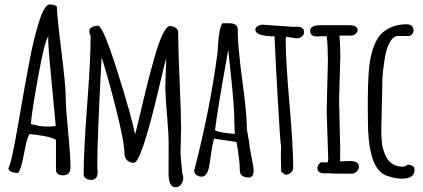

<svg xmlns="http://www.w3.org/2000/svg" viewBox="-20 -773 1865 846"><path d="M257.3 -0.5Q226.6 -0.5 226.6 -26.4V-156.7Q212.4 -166.5 175.5 -173.3Q138.7 -180.2 109.9 -182.1Q99.6 -164.6 93 -131.3Q86.4 -98.1 79.3 -64.5Q72.3 -30.8 60.5 -11.2Q21.5 -11.2 16.6 -31.2Q30.3 -50.8 61 -231Q91.8 -411.1 111.6 -512.9Q131.3 -614.7 154.3 -684.1Q177.2 -753.4 198.2 -753.4Q219.2 -753.4 230.5 -744.6Q230.5 -709 250 -551.8Q269.5 -394.5 269.5 -348.4Q269.5 -302.2 280 -195.1Q290.5 -87.9 290.5 -34.2Q290.5 -0.5 257.3 -0.5ZM192.9 -612.3Q177.2 -596.2 147.7 -433.1Q118.2 -270 116.2 -226.6Q157.7 -215.3 185.8 -215.3Q213.9 -215.3 225.6 -218.3Q224.1 -238.3 215.3 -326.9Q206.5 -415.5 199.5 -495.8Q192.4 -576.2 192.4 -593Q192.4 -609.9 192.9 -612.3Z M722.7 -10.3 723.1 -138.2Q723.1 -182.6 715.8 -268.6Q708.5 -354.5 708.5 -384.3Q708.5 -414.1 710.4 -455.3Q712.4 -496.6 712.4 -517.1Q708 -503.9 678.7 -378.9Q602.5 -55.7 569.8 -55.7Q550.3 -55.7 539.3 -67.4Q528.3 -79.1 528.3 -98.6Q528.3 -146 491 -293.7Q453.6 -441.4 427.7 -520Q408.7 -167.5 408.7 -43.5Q408.7 -43.5 410.2 -13.7Q410.2 2.4 403.3 11Q396.5 19.5 381.8 19.5Q367.2 19.5 357.9 12.5Q348.6 5.4 348.6 -4.4Q348.6 -106.4 364 -310.1Q379.4 -513.7 379.4 -615.7Q373.5 -625 373.5 -636.5Q373.5 -647.9 385.7 -653.8Q397.9 -659.7 412.1 -659.7Q433.6 -659.7 497.1 -458.7Q560.5 -257.8 575.2 -180.7Q579.6 -195.3 593.5 -254.6Q607.4 -314 623 -377.9Q638.7 -442.4 657.2 -507.8Q699.2 -658.2 728.5 -658.2Q741.7 -658.2 753.4 -650.9Q765.1 -643.6 765.1 -630.9Q765.1 -558.6 771.5 -415Q777.8 -271.5 777.8 -206.5L775.4 -101.1V-100.6Q775.4 -89.4 781.2 -29.3L783.2 -9.8Q787.6 1 787.6 12.9Q787.6 24.9 778.3 38.6Q769 52.2 753.9 52.2Q722.7 52.2 722.7 -10.3Z M1015.6 -183.1Q1012.7 -197.8 1012.7 -234.1Q1012.7 -270.5 1008.5 -324.5Q1004.4 -378.4 996.6 -450Q988.8 -521.5 985.8 -553.7Q940.4 -302.2 927.2 -199.2Q944.3 -188 1015.6 -183.1ZM1067.9 -203.1 1078.6 -141.6Q1078.6 -129.4 1088.1 -82Q1097.7 -34.7 1097.7 -20V-19Q1097.7 2.9 1081.1 9.3Q1060.1 9.3 1048.3 2.4Q1036.6 -4.4 1036.6 -23.9Q1036.6 -66.4 1022 -147.5L923.3 -162.1Q914.1 -128.9 909.2 -89.4Q904.3 -49.8 899.9 -31.7Q891.1 5.4 867.2 5.4Q855.5 5.4 845.5 -2.2Q835.4 -9.8 835.4 -21.5L837.9 -30.3Q905.3 -290.5 938 -537.1Q939 -543.9 940.9 -577.1Q945.8 -650.4 959.5 -670.4H993.2Q1006.8 -670.4 1017.1 -664.1Q1027.3 -657.7 1027.3 -645Q1027.3 -568.8 1047.6 -418.9Q1067.9 -269 1067.9 -203.1Z M1219.2 -16.1 1217.3 -92.8Q1217.3 -93.3 1218.8 -127Q1214.8 -139.6 1202.9 -352.5Q1190.9 -565.4 1189.9 -612.8Q1188 -612.8 1186 -612.8Q1105 -614.3 1105 -642.6Q1105 -651.9 1115.7 -658Q1126.5 -664.1 1136.7 -664.1Q1136.7 -664.1 1272.5 -654.8L1288.6 -655.3Q1319.8 -655.3 1319.8 -631.3Q1319.8 -619.1 1309.6 -611.6Q1299.3 -604 1286.6 -604L1240.7 -610.8L1238.8 -600.6Q1238.8 -505.9 1255.4 -316.9Q1272 -127.9 1272 -32.7Q1272 -21 1261.2 -12Q1250.5 -2.9 1237.8 -2.9Z M1474.1 -332.5 1479 -120.1V-90.3L1478.5 -62.5H1491.7Q1491.7 -62.5 1520.5 -63.5Q1561.5 -63.5 1561.5 -38.6Q1561.5 -25.9 1551.5 -16.8Q1541.5 -7.8 1528.3 -7.8H1484.4Q1439 -7.8 1426.3 -9.8Q1418.5 -8.8 1414.1 -8.8Q1378.4 -8.8 1378.4 -31.2Q1378.4 -40.5 1384.3 -48.8Q1390.1 -57.1 1396 -57.6H1424.3L1426.3 -70.8L1419.4 -283.2L1424.8 -505.9Q1424.8 -563 1419.9 -613.3H1400.9L1377.9 -612.3Q1363.3 -612.3 1355 -617.9Q1346.7 -623.5 1346.7 -639.2Q1346.7 -662.1 1396 -662.1H1515.1Q1555.7 -662.1 1555.7 -641.1Q1555.7 -631.8 1546.9 -624Q1538.1 -616.2 1526.9 -616.2H1475.6Q1479.5 -575.2 1479.5 -523.4Z M1601.1 -241.7 1600.6 -300.3V-324.2Q1600.6 -471.7 1615.2 -529.3Q1632.8 -600.6 1664.1 -627.9Q1706.5 -666 1771.5 -666Q1787.1 -666 1794.7 -658.7Q1802.2 -651.4 1802.2 -641.1Q1802.2 -630.9 1796.1 -622.8Q1790 -614.7 1780.8 -614.3H1733.9Q1713.4 -614.3 1698.2 -587.9Q1683.6 -561.5 1676.8 -523.4Q1664.1 -451.2 1664.6 -403.8V-398.9L1660.2 -206.1Q1660.2 -145 1666.7 -121.6Q1673.3 -98.1 1680.4 -83.7Q1687.5 -69.3 1697.3 -60.1Q1719.7 -38.6 1754.9 -38.6Q1766.6 -38.6 1776.4 -47.4Q1788.1 -47.4 1797.4 -42Q1806.6 -36.6 1806.6 -25.4Q1806.6 14.2 1751.5 14.2Q1729 14.2 1704.3 7.6Q1679.7 1 1667.5 -6.8Q1601.1 -49.8 1601.1 -241.7Z"/></svg>

Font: Amatic
Style: Bold
Weight: 700
Width: 3
Version: Version 2.000; ttfautohint (v0.92-dirty) -l 8 -r 50 -G 50 -x